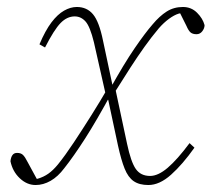

<svg xmlns="http://www.w3.org/2000/svg" viewBox="-20 -518 606 550"><path d="M405 12Q379 12 363 1Q347 -10 337 -35Q327 -60 318 -101L290 -232L286 -233L249 -397Q238 -442 225 -456.5Q212 -471 194 -471Q172 -471 153.5 -452Q135 -433 109 -382L93 -391Q110 -431 127.5 -454Q145 -477 163.5 -487.5Q182 -498 200 -498Q229 -498 246.5 -477Q264 -456 275 -402L302 -275H308L344 -106Q355 -54 369 -34Q383 -14 410 -14Q433 -14 460.5 -37.5Q488 -61 523 -108L537 -95Q503 -47 470 -17.5Q437 12 405 12ZM10 -56Q11 -67 15.5 -73.5Q20 -80 29 -80Q40 -80 46 -74Q52 -68 59 -54L90 3L68 -3L88 -6Q105 -11 118.5 -20.5Q132 -30 146 -47Q167 -73 191.5 -110Q216 -147 241.5 -187.5Q267 -228 289 -266L301 -254Q257 -173 224 -121.5Q191 -70 164 -36Q146 -12 125 0Q104 12 82 12Q57 12 36.5 -7.5Q16 -27 10 -56ZM307 -251 295 -263Q335 -335 365.5 -379.5Q396 -424 417 -448Q437 -472 457.5 -485Q478 -498 504 -498Q528 -498 544.5 -481.5Q561 -465 566 -446Q566 -437 559.5 -428.5Q553 -420 543 -420Q532 -420 526 -425Q520 -430 514 -444L491 -490L512 -483L492 -479Q479 -475 464 -464Q449 -453 435 -437Q414 -412 394 -384Q374 -356 353 -323.5Q332 -291 307 -251Z"/></svg>

Font: Source Serif 4 ExtraLight
Style: Italic
Weight: 250
Italic angle: -12°
Designer: Frank Grießhammer
Foundry: Adobe Systems Incorporated
Version: Version 4.004;hotconv 1.0.116;makeotfexe 2.5.65601